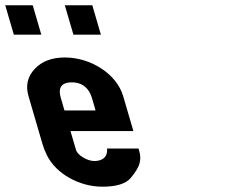

<svg xmlns="http://www.w3.org/2000/svg" viewBox="-208 -699 870 725"><path d="M147.5 -91C123 -91 85.2 -111.7 79 -133L58.2 -204H295.7L257.1 -336C232.4 -420.6 133.9 -482 36.9 -482C-12.2 -482 -50.3 -467.5 -77.2 -438.5C-104.2 -409.5 -111.9 -375.3 -100.4 -336L-47.5 -155C-43.4 -141 -37.8 -126.8 -30.7 -112.5C4.8 -41 93.8 6 178.3 6C231.7 6 267.6 -5.2 286 -27.5C304.5 -49.8 315.6 -68.3 319.2 -83C322.8 -97.7 322.5 -112.3 318.2 -127L315 -138H196.2C198.9 -114.3 187.3 -91 147.5 -91ZM63.2 -388C105.7 -388 129.3 -362.8 139.2 -329L152.9 -282H35.4L21.7 -329C11.9 -362.2 18.6 -388 63.2 -388ZM69.3 -568H173L140.6 -679H36.8ZM-155.7 -568H-52L-84.4 -679H-188.2Z"/></svg>

Font: Din Kursivschrift
Style: BreitLeft
Weight: 400
Version: Version 1.089